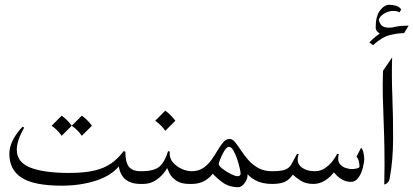

<svg xmlns="http://www.w3.org/2000/svg" viewBox="-20 -776 1744 810"><path d="M501.5 -138.2 508.8 -136.7Q508.8 -92.3 523.4 -73Q538.1 -53.7 573.7 -53.7Q580.6 -53.7 586.2 -48.8Q591.8 -43.9 591.8 -26.9Q591.8 -9.8 586.2 -4.9Q580.6 0 573.7 0Q489.7 0 480.5 -79.6L483.9 -77.1Q449.7 -34.7 384.3 -13.7Q318.8 7.3 240.7 7.3Q124 7.3 71.8 -25.9Q19.5 -59.1 19.5 -127Q19.5 -159.7 37.4 -190.9Q55.2 -222.2 75.2 -241.2L82 -237.8Q50.8 -182.6 50.8 -144.5Q50.8 -91.3 108.4 -68.8Q166 -46.4 272 -46.4Q335.4 -46.4 377.9 -56.4Q420.4 -66.4 449.5 -86.9Q478.5 -107.4 501.5 -138.2ZM240.2 -288.1Q264.6 -270.5 282.7 -245.6L240.2 -203.1Q223.6 -227.5 197.8 -245.6ZM325.2 -288.1Q349.6 -270.5 367.7 -245.6L325.2 -203.1Q308.6 -227.5 282.7 -245.6Z M573.7 0Q562 0 559.3 -5.6Q556.6 -11.2 556.6 -25.9Q556.6 -40.5 559.3 -47.1Q562 -53.7 573.7 -53.7H576.2Q631.3 -53.7 653.6 -74Q675.8 -94.2 689 -138.2L696.3 -136.7Q695.8 -133.8 695.8 -127.9Q695.8 -106.4 710.7 -89.6Q725.6 -72.8 747.3 -63.2Q769 -53.7 788.6 -53.7H791Q813.5 -53.7 813.5 -25.9Q813.5 -11.2 808.6 -5.6Q803.7 0 791 0H778.8Q744.1 0 723.9 -13.9Q703.6 -27.8 694.1 -46.6Q684.6 -65.4 681.6 -79.6L689 -76.2Q684.1 -62 669.2 -43.9Q654.3 -25.9 632.6 -12.9Q610.8 0 583.5 0ZM677.2 -309.1Q701.7 -291.5 719.7 -266.6L677.2 -224.1Q660.6 -248.5 634.8 -266.6Z M948.7 -189.9Q960.4 -189.9 971.7 -176.3Q982.9 -162.6 996.3 -142.1Q1009.8 -121.6 1027.3 -101.3Q1044.9 -81.1 1069.3 -67.4Q1093.8 -53.7 1127.4 -53.7Q1134.3 -53.7 1139.9 -48.8Q1145.5 -43.9 1145.5 -26.9Q1145.5 -9.8 1139.9 -4.9Q1134.3 0 1127.4 0Q1087.4 0 1058.1 -15.1Q1028.8 -30.3 1012.7 -56.6L1020.5 -63.5Q1030.3 -31.2 1015.6 -8.8Q1001 13.7 985.4 13.7Q946.3 13.7 918.5 -6.8Q890.6 -27.3 872.6 -48.8L882.8 -51.3Q869.1 -28.3 845 -14.2Q820.8 0 788.6 0Q783.7 0 779.1 -4.9Q774.4 -9.8 774.4 -26.9Q774.4 -43.9 779.1 -48.8Q783.7 -53.7 788.6 -53.7Q817.4 -53.7 837.4 -67.4Q857.4 -81.1 872.1 -101.6Q886.7 -122.1 898.4 -142.3Q910.2 -162.6 922.1 -176.3Q934.1 -189.9 948.7 -189.9ZM902.8 -84.5Q902.8 -76.2 918.9 -63.7Q935.1 -51.3 953.9 -42Q972.7 -32.7 981.4 -32.7Q995.1 -32.7 995.1 -43.9Q995.1 -49.3 991.2 -67.1Q987.3 -85 980.2 -105.7Q973.1 -126.5 964.4 -141.6Q955.6 -156.7 945.8 -156.7Q937 -156.7 927 -140.6Q917 -124.5 909.9 -106.7Q902.8 -88.9 902.8 -84.5Z M1127.4 0Q1122.6 0 1115.2 -4.6Q1107.9 -9.3 1107.9 -26.4Q1107.9 -43.5 1115.2 -48.6Q1122.6 -53.7 1127.4 -53.7Q1166 -53.7 1183.1 -60.3Q1200.2 -66.9 1209.2 -82.8Q1218.3 -98.6 1232.9 -126.5H1240.2Q1228 -90.3 1250.2 -72Q1272.5 -53.7 1308.1 -53.7Q1334 -53.7 1354 -68.6Q1374 -83.5 1386.5 -101.1Q1398.9 -118.7 1401.9 -126.5H1409.2Q1402.3 -97.7 1414.1 -84Q1425.8 -70.3 1441.7 -66.4Q1457.5 -62.5 1462.9 -62.5Q1470.2 -62.5 1483.4 -64.9Q1496.6 -67.4 1496.6 -73.7Q1496.6 -86.4 1493.2 -98.1Q1489.7 -109.9 1483.9 -114.7L1503.4 -152.8Q1510.3 -146.5 1513.4 -131.1Q1516.6 -115.7 1516.6 -107.4Q1516.6 -90.3 1510.5 -66.9Q1504.4 -43.5 1491.9 -26.1Q1479.5 -8.8 1460.4 -8.8Q1437.5 -8.8 1418.2 -21.5Q1398.9 -34.2 1385.7 -53.2L1392.6 -53.7Q1351.6 0 1302.2 0Q1269.5 0 1247.6 -14.4Q1225.6 -28.8 1212.9 -41.5L1218.8 -43.9Q1200.7 -17.1 1180.9 -8.5Q1161.1 0 1127.4 0Z M1593.3 -628.9Q1585.4 -631.3 1575.2 -639.4Q1564.9 -647.5 1564.9 -660.6Q1564.9 -708 1583.3 -731.9Q1601.6 -755.9 1623 -755.9Q1636.7 -755.9 1650.9 -751.7Q1665 -747.6 1672.4 -736.3L1666 -724.1Q1654.3 -730 1640.1 -730Q1619.1 -730 1599.9 -718.3Q1580.6 -706.5 1575.7 -687.5L1577.6 -698.7Q1577.6 -685.5 1586.7 -672.4Q1595.7 -659.2 1621.6 -659.2Q1629.4 -659.2 1638.2 -660.6ZM1704.1 -668 1684.6 -636.2Q1657.2 -636.2 1624.3 -627.9Q1591.3 -619.6 1553.7 -585.4L1538.1 -597.2Q1571.3 -631.3 1607.4 -649.7Q1643.6 -668 1704.1 -668Z M1595.7 -477.1 1634.3 -533.7Q1631.8 -457 1635.3 -367.9Q1638.7 -278.8 1638.4 -190.2Q1638.2 -101.6 1624.5 -26.4Q1622.6 -13.2 1616 -6.1Q1609.4 1 1601.1 2.4Q1603 -83.5 1601.8 -148.2Q1600.6 -212.9 1598.4 -266.1Q1596.2 -319.3 1595 -369.6Q1593.8 -419.9 1595.7 -477.1Z"/></svg>

Font: Lateef ExtraLight
Style: Regular
Weight: 200
Designer: SIL International
Foundry: SIL International
Version: Version 4.200